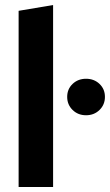

<svg xmlns="http://www.w3.org/2000/svg" viewBox="-20 -743 437 763"><path d="M54 0V-700L191 -723V0ZM322 -285Q290 -285 268.5 -306Q247 -327 247 -358Q247 -389 268.5 -409.5Q290 -430 322 -430Q354 -430 375.5 -409.5Q397 -389 397 -358Q397 -327 375.5 -306Q354 -285 322 -285Z"/></svg>

Font: Red Hat Display
Style: Bold
Weight: 700
Designer: Pentagram, MCKL
Foundry: Pentagram, MCKL
Version: Version 1.023; ttfautohint (v1.8.3)